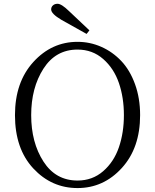

<svg xmlns="http://www.w3.org/2000/svg" viewBox="-20 -960 803 995"><path d="M443.4 -802.7 428.7 -784.2Q340.8 -833 297.9 -857.4Q245.1 -888.7 245.1 -911.1Q245.1 -923.8 254.4 -932.1Q263.7 -940.4 278.3 -940.4Q298.8 -940.4 337.9 -902.3Q437.5 -808.6 443.4 -802.7ZM381.8 -24.4Q459 -24.4 514.6 -72.8Q570.3 -121.1 596.2 -196.8Q622.1 -272.5 622.1 -363.3Q622.1 -454.1 596.2 -529.8Q570.3 -605.5 514.6 -654.3Q459 -703.1 381.8 -703.1Q268.6 -703.1 205.1 -604Q141.6 -504.9 141.6 -363.3Q141.6 -221.7 205.1 -123Q268.6 -24.4 381.8 -24.4ZM381.8 -743.2Q446.3 -743.2 504.9 -717.3Q563.5 -691.4 608.4 -644Q653.3 -596.7 679.7 -523.9Q706.1 -451.2 706.1 -363.3Q706.1 -193.4 611.3 -89.4Q516.6 14.6 381.8 14.6Q247.1 14.6 152.3 -87.4Q57.6 -189.5 57.6 -363.3Q57.6 -534.2 152.8 -638.7Q248 -743.2 381.8 -743.2Z"/></svg>

Font: GenYoMin TW TTF Light
Style: Regular
Weight: 300
Version: Version 1.300